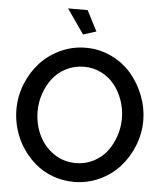

<svg xmlns="http://www.w3.org/2000/svg" viewBox="-60 -969 873 1026"><g transform="rotate(5 376.0 -455.5)"><path d="M263.2 -916H368.2L424.8 -806.2L355 -784.2ZM35.2 -355Q35.2 -425.3 61.3 -491Q87.4 -556.6 132.3 -606Q177.2 -655.3 241.2 -685.1Q305.2 -714.8 377 -714.8Q450.7 -714.8 515.1 -683.6Q579.6 -652.3 622.8 -601.3Q666 -550.3 690.9 -485.6Q715.8 -420.9 715.8 -354Q715.8 -283.7 689.7 -218.3Q663.6 -152.8 619.1 -103.5Q574.7 -54.2 510.7 -24.7Q446.8 4.9 375 4.9Q315.4 4.9 261.7 -14.9Q208 -34.7 167.2 -69.3Q126.5 -104 96.4 -149.4Q66.4 -194.8 50.8 -247.8Q35.2 -300.8 35.2 -355ZM376 -96.2Q427.7 -96.2 471.2 -118.7Q514.6 -141.1 542.5 -178Q570.3 -214.8 585.7 -260.7Q601.1 -306.6 601.1 -355Q601.1 -405.3 584.7 -451.9Q568.4 -498.5 539.8 -534.4Q511.2 -570.3 468.5 -591.6Q425.8 -612.8 376 -612.8Q324.2 -612.8 280.5 -590.6Q236.8 -568.4 208.5 -531.7Q180.2 -495.1 164.6 -449.2Q148.9 -403.3 148.9 -355Q148.9 -287.6 176 -229Q203.1 -170.4 255.9 -133.3Q308.6 -96.2 376 -96.2Z"/></g></svg>

Font: Rawline SemiBold
Style: Regular
Weight: 600
Designer: Matt McInerney, Pablo Impallari, Rodrigo Fuenzalida
Foundry: Matt McInerney, Pablo Impallari, Rodrigo Fuenzalida
Version: Version 4.020;PS 004.020;hotconv 1.0.88;makeotf.lib2.5.64775